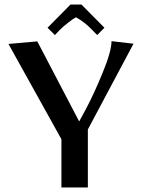

<svg xmlns="http://www.w3.org/2000/svg" viewBox="-20 -824 623 844"><path d="M337.9 -804.2 439 -702.1 407.2 -669.9 384.8 -692.9Q351.6 -727.5 314 -748Q302.2 -742.2 279.8 -724.6Q257.3 -707 243.2 -692.9L221.2 -669.9L189 -702.1L290 -804.2ZM250 -211.9 17.1 -630.9 144 -642.1 328.1 -290 357.9 -345.2Q393.1 -411.1 431.6 -505.1Q470.2 -599.1 470.2 -643.1L566.9 -631.8L366.2 -254.9V0H250Z"/></svg>

Font: Resagokr
Style: Bold
Weight: 600
Designer: gluk
Foundry: gluk
Version: Version 0.95